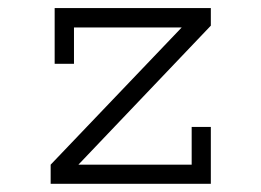

<svg xmlns="http://www.w3.org/2000/svg" viewBox="-20 -450 640 470"><path d="M496.1 -387.2 171.9 -46.9H449.2V-139.2H496.1V0H104V-46.9L424.8 -382.8H161.1V-293.9H113.8V-430.2H496.1Z"/></svg>

Font: Ethiopic Sadiss
Style: Regular
Weight: 400
Designer: abass alamnehe
Foundry: Senamirmir Project
Version: Version 5.100